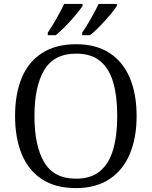

<svg xmlns="http://www.w3.org/2000/svg" viewBox="-20 -951 775 981"><path d="M368 10Q263 10 194 -35.5Q125 -81 91 -163.5Q57 -246 57 -359Q57 -471 91 -553Q125 -635 195 -680Q265 -725 369 -725Q471 -725 540 -680Q609 -635 643.5 -552.5Q678 -470 678 -358Q678 -248 643.5 -165Q609 -82 539.5 -36Q470 10 368 10ZM368 -38Q445 -38 491 -76.5Q537 -115 558 -186.5Q579 -258 579 -358Q579 -459 558.5 -530Q538 -601 492 -639Q446 -677 369 -677Q256 -677 206 -593Q156 -509 156 -358Q156 -207 205.5 -122.5Q255 -38 368 -38ZM400 -784Q421 -815 444.5 -856Q468 -897 484 -931H577V-921Q567 -904 542.5 -875Q518 -846 490.5 -817.5Q463 -789 440 -771H400ZM224 -784Q245 -815 268.5 -856Q292 -897 308 -931H402V-921Q391 -904 367 -875Q343 -846 315 -817.5Q287 -789 265 -771H224Z"/></svg>

Font: Noto Serif Hentaigana EL
Style: Regular
Weight: 400
Designer: Kazuhiro Yamada
Foundry: nipponia
Version: Version 1.000